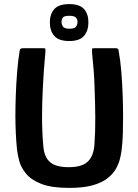

<svg xmlns="http://www.w3.org/2000/svg" viewBox="-20 -908 675 936"><path d="M317 8Q231 8 181.5 -11.5Q132 -31 107 -61.5Q82 -92 74 -123Q66 -154 63 -178Q59 -217 57 -261Q55 -305 55 -341Q55 -388 57 -444Q59 -500 63.5 -557Q68 -614 76 -662Q77 -669 82 -671Q87 -673 94 -673Q118 -673 142 -673Q166 -673 191 -673Q200 -673 201 -670Q202 -667 201 -649Q197 -609 194 -567Q191 -525 189 -482Q185 -407 185 -336.5Q185 -266 191 -198Q193 -169 201.5 -149Q210 -129 225.5 -116.5Q241 -104 263.5 -98.5Q286 -93 314 -93Q344 -93 366 -98.5Q388 -104 403.5 -116.5Q419 -129 428 -149Q437 -169 440 -198Q445 -265 444.5 -335.5Q444 -406 441 -481Q440 -524 436.5 -566.5Q433 -609 429 -649Q428 -667 429 -670Q430 -673 440 -673Q465 -673 490.5 -673Q516 -673 541 -673Q549 -673 553.5 -671Q558 -669 558 -662Q567 -614 571.5 -557.5Q576 -501 578 -444.5Q580 -388 580 -342Q580 -305 579 -261Q578 -217 573 -178Q571 -159 565 -134.5Q559 -110 545 -85Q531 -60 503.5 -38.5Q476 -17 431 -4.5Q386 8 317 8ZM411 -799Q411 -758 389.5 -733Q368 -708 318 -708Q266 -708 244.5 -733Q223 -758 223 -799Q223 -839 244.5 -863.5Q266 -888 318 -888Q368 -888 389.5 -864Q411 -840 411 -799ZM358 -801Q358 -814 350 -822.5Q342 -831 318 -831Q293 -831 286.5 -822.5Q280 -814 280 -801Q280 -790 286.5 -779Q293 -768 319 -768Q345 -768 351.5 -779Q358 -790 358 -801Z"/></svg>

Font: Glory
Style: Bold
Weight: 700
Designer: Robert Leuschke
Foundry: Robert Leuschke
Version: Version 1.011